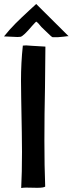

<svg xmlns="http://www.w3.org/2000/svg" viewBox="-39 -936 363 960"><path d="M105 -882Q64 -844 37 -817Q10 -790 -19 -754L48 -751Q58 -751 64 -752Q79 -756 121 -806Q140 -827 142 -828Q152 -822 168 -801L191 -779Q220 -750 224 -750Q253 -749 278 -752.5Q303 -756 304 -755L142 -916ZM75 -706Q66 -622 66 -534L67 -445L70 -274Q71 -241 71 -177Q71 -72 67 4Q79 2 92 2L147 3Q179 3 187 -3Q183 -104 183 -231Q183 -367 186 -500Q188 -634 188 -699V-703Q168 -704 120 -707Q100 -709 92 -709Q82 -709 75 -708Z"/></svg>

Font: Londrina Solid Light
Style: Regular
Weight: 300
Designer: Marcelo Magalhaes
Foundry: Marcelo Magalhães
Version: Version 1.002